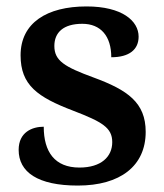

<svg xmlns="http://www.w3.org/2000/svg" viewBox="-20 -567 509 597"><path d="M222 10C354 10 433 -51 433 -157C433 -248 377 -287 271 -326C181 -359 149 -378 149 -424C149 -466 177 -493 236 -493C293 -493 326 -455 326 -389C382 -389 411 -413 411 -453C411 -502 360 -547 249 -547C126 -547 44 -496 44 -395C44 -302 97 -265 207 -223C298 -188 329 -170 329 -125C329 -80 295 -46 227 -46C150 -46 116 -95 116 -173C80 -173 38 -156 38 -101C38 -32 97 10 222 10Z"/></svg>

Font: Noto Serif Ethiopic SemiBold
Style: Regular
Weight: 600
Designer: Monotype Design Team
Foundry: Monotype Imaging Inc.
Version: Version 2.102